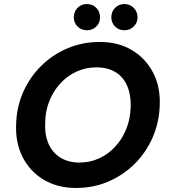

<svg xmlns="http://www.w3.org/2000/svg" viewBox="-20 -920 837 952"><path d="M357 12Q266 12 197.5 -28.5Q129 -69 92.5 -140.5Q56 -212 60 -303Q62 -389 95 -463.5Q128 -538 185 -594Q242 -650 316 -681Q390 -712 475 -712Q566 -712 634 -671.5Q702 -631 739 -560Q776 -489 772 -397Q769 -311 736 -236.5Q703 -162 646 -106Q589 -50 515.5 -19Q442 12 357 12ZM374 -114Q426 -114 471 -134.5Q516 -155 550.5 -192Q585 -229 605.5 -279Q626 -329 628 -388Q630 -448 611.5 -492.5Q593 -537 554 -561.5Q515 -586 457 -586Q406 -586 360.5 -565.5Q315 -545 280.5 -508Q246 -471 225.5 -421Q205 -371 204 -313Q201 -252 220.5 -207.5Q240 -163 279.5 -138.5Q319 -114 374 -114ZM411 -770Q383 -770 364.5 -788.5Q346 -807 346 -834Q346 -862 364.5 -881Q383 -900 411 -900Q439 -900 457.5 -881Q476 -862 476 -834Q476 -807 457.5 -788.5Q439 -770 411 -770ZM597 -770Q569 -770 550.5 -788.5Q532 -807 532 -834Q532 -862 550.5 -881Q569 -900 597 -900Q624 -900 643 -881Q662 -862 662 -834Q662 -807 643 -788.5Q624 -770 597 -770Z"/></svg>

Font: DM Sans 16pt ExtraBold
Style: Italic
Weight: 800
Italic angle: -10°
Version: Version 4.004;gftools[0.9.30]